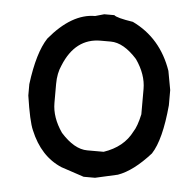

<svg xmlns="http://www.w3.org/2000/svg" viewBox="-43 -551 603 591"><g transform="rotate(5 259.0 -256.0)"><path d="M255.9 -507.8H287.1Q294.9 -500 345.7 -492.2Q433.6 -450.2 467.8 -351.6Q475.1 -309.6 478.5 -293V-246.1Q468.8 -138.7 439.5 -93.8Q387.7 -36.1 340.8 -19.5L271.5 -3.9H236.3L166 -27.3Q100.6 -54.7 68.4 -132.8Q56.6 -159.2 44.9 -238.3V-273.4Q57.6 -372.1 87.9 -418Q156.2 -500 228.5 -500Q228.5 -500 255.9 -507.8ZM127 -281.2V-222.7Q127 -177.7 158.2 -132.8Q200.2 -85.9 240.2 -85.9H291Q352.1 -106.4 377 -156.2Q388.2 -172.9 396.5 -210.9V-289.1Q396.5 -334 365.2 -378.9Q323.2 -425.8 283.2 -425.8H252Q173.8 -425.8 138.7 -339.8Q127 -314.5 127 -281.2Z"/></g></svg>

Font: Urdu Khush Khati
Style: Regular
Weight: 400
Version: Version 001.500